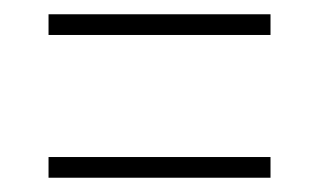

<svg xmlns="http://www.w3.org/2000/svg" viewBox="-20 -416 448 269"><path d="M48 -367V-396H359V-367ZM48 -167V-196H359V-167Z"/></svg>

Font: Imbue 24pt Light
Style: Regular
Weight: 300
Designer: Tyler Finck
Foundry: Etcetera Type Company
Version: Version 1.102